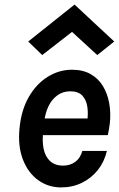

<svg xmlns="http://www.w3.org/2000/svg" viewBox="-20 -803 518 837"><path d="M246.5 14Q190 14 146 -18Q102 -50 79.8 -107.8Q57.5 -165.5 65 -243Q72.5 -323 105.5 -380.2Q138.5 -437.5 188 -468.2Q237.5 -499 294 -499Q341.5 -499 375 -480Q408.5 -461 428.5 -428Q448.5 -395 456 -353.5Q463.5 -312 459 -267Q457.5 -253.5 455.2 -240.5Q453 -227.5 450 -214H144.5L169 -232.5Q163 -189 170 -154.8Q177 -120.5 198.2 -100.8Q219.5 -81 255.5 -81Q285 -81 307.5 -97Q330 -113 339 -145H446Q435 -98 406.8 -62.2Q378.5 -26.5 337.2 -6.2Q296 14 246.5 14ZM172.5 -270.5 152.5 -286.5H384.5L360 -272Q365 -305.5 361 -335.8Q357 -366 339.5 -385.5Q322 -405 286.5 -405Q254 -405 229.8 -387.2Q205.5 -369.5 191 -339Q176.5 -308.5 172.5 -270.5ZM164 -563 103 -622 305 -783 478 -622 404 -563 294 -664Z"/></svg>

Font: Karla
Style: Bold Italic
Weight: 700
Italic angle: -8°
Designer: Jonathan Pinhorn
Version: Version 2.004;gftools[0.9.33]